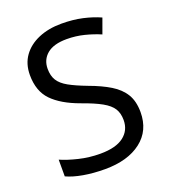

<svg xmlns="http://www.w3.org/2000/svg" viewBox="-135 -821 818 929"><g transform="rotate(-20 274.5 -357.0)"><path d="M502 -191Q502 -96 433 -43Q364 10 247 10Q187 10 136 1Q85 -8 51 -24V-110Q87 -94 140.5 -81Q194 -68 251 -68Q331 -68 371.5 -99Q412 -130 412 -183Q412 -218 397 -242Q382 -266 345.5 -286.5Q309 -307 244 -330Q153 -363 106.5 -411Q60 -459 60 -542Q60 -599 89 -639.5Q118 -680 169.5 -702Q221 -724 288 -724Q347 -724 396 -713Q445 -702 485 -684L457 -607Q420 -623 376.5 -634Q333 -645 286 -645Q219 -645 185 -616.5Q151 -588 151 -541Q151 -505 166 -481Q181 -457 215 -438Q249 -419 307 -397Q370 -374 413.5 -347.5Q457 -321 479.5 -284Q502 -247 502 -191Z"/></g></svg>

Font: Noto Sans Coptic
Style: Regular
Weight: 400
Designer: Monotype Design Team, Denis Moyogo Jacquerye
Foundry: Monotype Imaging Inc.
Version: Version 2.002; ttfautohint (v1.8.4.7-5d5b)